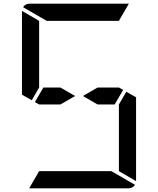

<svg xmlns="http://www.w3.org/2000/svg" viewBox="-20 -1020 856 1040"><path d="M387 -500 307 -454H212H192L169 -467L215 -546H307ZM624 -546 647 -533 601 -454H509L429 -500L509 -546ZM664 -523 717 -493V-41Q717 -41 717 -39L624 -93V-95V-103V-113V-218V-454ZM233 -907 105 -981Q117 -1000 140 -1000H676Q676 -1000 678 -1000L624 -907H621H590H454H362ZM583 -93 711 -19Q699 0 676 0H140Q140 0 138 0L192 -93H195H226H362H454ZM99 -959Q99 -959 99 -961L192 -907V-905V-895V-887V-782V-578V-546L152 -477L99 -507Z"/></svg>

Font: DSEG14 Modern
Style: Regular
Weight: 400
Designer: Keshikan(Twitter:@keshinomi_88pro)
Version: Version 0.46